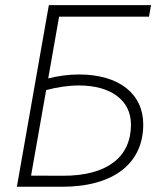

<svg xmlns="http://www.w3.org/2000/svg" viewBox="-20 -713 626 733"><path d="M44.4 0H216.8C416 0 526.9 -90.8 526.9 -237.8C526.9 -353.5 436.5 -428.7 281.2 -428.7C243.2 -428.7 201.7 -423.3 164.1 -413.6L205.6 -649.4H548.8L556.6 -693.4H166.5L158.7 -649.4ZM98.6 -42.5 156.2 -369.1C196.3 -379.9 241.2 -386.7 281.2 -386.7C404.3 -386.7 480 -329.6 480 -237.3C480 -113.3 389.2 -41.5 219.2 -42Z"/></svg>

Font: Cascadia Code PL ExtraLight
Style: Italic
Weight: 200
Italic angle: -10°
Monospace: yes
Designer: Aaron Bell
Foundry: Saja Typeworks
Version: Version 2404.023